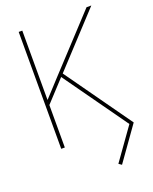

<svg xmlns="http://www.w3.org/2000/svg" viewBox="-169 -821 896 1123"><g transform="rotate(-20 279.0 -259.5)"><path d="M108.9 -261.7 101.6 -285.2Q130.9 -316.9 157.7 -345.9Q184.6 -375 211.4 -404.3Q238.3 -433.6 267.6 -464.8L511.2 -727.5H541L241.7 -404.3L235.8 -398.9ZM88.9 0V-727.5H111.3V-468.8V-289.1V-273.4V0ZM391.1 209.5 373 196.8 513.2 0 226.1 -403.3 244.1 -416 540 0Z"/></g></svg>

Font: Inter 28pt Thin
Style: Regular
Weight: 250
Designer: Rasmus Andersson
Foundry: rsms
Version: Version 4.001;git-66647c0bb